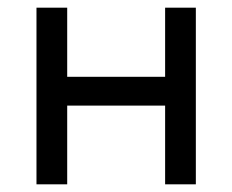

<svg xmlns="http://www.w3.org/2000/svg" viewBox="-20 -480 605 500"><path d="M122 -205H462V-280H122ZM410 -460V0H490V-460ZM75 -460V0H155V-460Z"/></svg>

Font: Glinicke Jost Regular
Style: Regular
Weight: 400
Version: Version 3.710